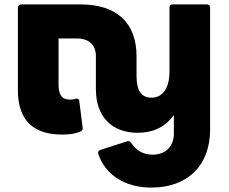

<svg xmlns="http://www.w3.org/2000/svg" viewBox="-20 -601 1038 869"><path d="M762 -581C752 -581 747 -576 747 -566V-275C747 -204 717 -159 666 -159C620 -159 598 -190 598 -257V-346C598 -498 508 -581 345 -581H77C68 -581 61 -575 61 -566V-192C61 -60 128 8 260 8C301 8 325 3 344 -6C353 -10 355 -15 354 -24L339 -142C338 -153 331 -156 323 -154C313 -151 305 -150 296 -150C260 -150 245 -173 245 -218V-427H325C383 -427 414 -399 414 -346V-197C414 -75 484 0 604 0C674 0 728 -27 767 -80V3C767 62 729 99 671 99C630 99 598 82 574 46C569 38 563 36 554 39L436 77C426 80 422 86 425 96C457 191 546 248 665 248C829 248 931 148 931 -15V-566C931 -576 926 -581 916 -581Z"/></svg>

Font: LINE Seed Sans TH ExtraBold
Style: Regular
Weight: 800
Designer: Dalton Maag Ltd | Thai characters by Cadson Demak Co.,Ltd.
Foundry: Dalton Maag Ltd
Version: Version 1.003